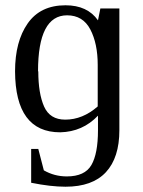

<svg xmlns="http://www.w3.org/2000/svg" viewBox="-20 -491 540 727"><path d="M124 -221H125Q125 -137 147 -87.5Q169 -38 227 -38Q293 -38 350 -88V-245Q350 -326 322 -379.5Q294 -433 234 -433Q124 -433 124 -221ZM228 -471Q311 -471 351 -414L360 -459H432V2Q432 106 381 161Q330 216 228 216Q172 216 98 201V73H125L146 154Q186 177 233 177Q301 177 326 134Q351 91 351 2V-53Q293 8 208 10Q38 10 37 -221Q37 -334 85 -402.5Q133 -471 228 -471Z"/></svg>

Font: Libra Serif Modern
Style: Regular
Weight: 400
Designer: Stefan Peev, Context Ltd
Foundry: Stefan Peev, Context Ltd
Version: Version 1.000